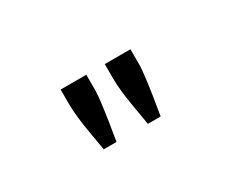

<svg xmlns="http://www.w3.org/2000/svg" viewBox="-38 -925 726 567"><g transform="rotate(-30 325.0 -642.0)"><path d="M262.5 -750V-700Q262.5 -690.5 261.5 -678.5Q260.5 -666.5 258.8 -653Q257 -639.5 255 -625.5Q253 -611.5 251 -598L240.5 -533.5H197L186 -598Q183.5 -611.5 181.5 -625.5Q179.5 -639.5 178 -653Q176.5 -666.5 175.8 -678.5Q175 -690.5 175 -700V-750ZM413 -750V-700Q413 -690.5 412 -678.5Q411 -666.5 409.2 -653Q407.5 -639.5 405.5 -625.5Q403.5 -611.5 401.5 -598L391 -533.5H347.5L336.5 -598Q334 -611.5 332 -625.5Q330 -639.5 328.5 -653Q327 -666.5 326.2 -678.5Q325.5 -690.5 325.5 -700V-750Z"/></g></svg>

Font: B612 Mono
Style: Regular
Weight: 400
Version: Version 1.005